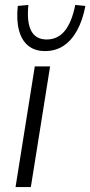

<svg xmlns="http://www.w3.org/2000/svg" viewBox="-20 -758 366 778"><path d="M43 0 121 -489H183L105 0ZM163 -551Q121 -551 94.5 -572.5Q68 -594 57 -635Q46 -676 52 -734L95 -738Q88 -668 106.5 -633Q125 -598 169 -598Q214 -598 242.5 -633Q271 -668 285 -738L326 -734Q315 -676 292.5 -635Q270 -594 237.5 -572.5Q205 -551 163 -551Z"/></svg>

Font: Nunito Sans 10pt SemiCondensed Light
Style: Italic
Weight: 300
Width: 4
Italic angle: -9°
Designer: Vernon Adams
Foundry: Vernon Adams
Version: Version 3.101;gftools[0.9.27]